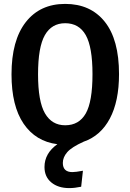

<svg xmlns="http://www.w3.org/2000/svg" viewBox="-20 -726 668 984"><path d="M590 -346Q590 -207 543 -118.5Q496 -30 409 0Q347 28 324.5 54Q302 80 302 109Q302 156 351 156Q368 156 405 149L396 231Q363 238 335 238Q278 238 243 209Q208 180 208 130Q208 60 274 13Q163 -1 101 -92Q39 -183 39 -345Q39 -519 112 -612.5Q185 -706 314 -706Q444 -706 517 -614.5Q590 -523 590 -346ZM314 -84Q385 -84 419.5 -144.5Q454 -205 454 -346Q454 -485 419.5 -546Q385 -607 314 -607Q245 -607 210 -546Q175 -485 175 -345Q175 -206 210.5 -145Q246 -84 314 -84Z"/></svg>

Font: Fira Sans Condensed Medium
Style: Regular
Weight: 500
Width: 3
Designer: Carrois Corporate & Edenspiekermann AG
Foundry: Carrois Corporate GbR & Edenspiekermann AG
Version: Version 4.203;PS 004.203;hotconv 1.0.88;makeotf.lib2.5.64775